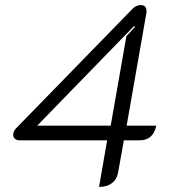

<svg xmlns="http://www.w3.org/2000/svg" viewBox="-20 -729 683 758"><path d="M403 -175H57Q46 -175 39 -181Q32 -187 32 -197Q32 -211 45 -224L505 -696Q510 -702 519 -705.5Q528 -709 536 -709Q549 -709 554.5 -700.5Q560 -692 558 -678L480 -233H597Q585 -175 531 -175H469L447 -52Q443 -23 423 -7Q403 9 371 9ZM417 -233 479 -586 513 -623 509 -626 127 -233Z"/></svg>

Font: K2D ExtraLight
Style: Italic
Weight: 275
Italic angle: -10°
Designer: Katatrad Aksorn Co.,Ltd.
Foundry: Cadson Demak Co.,Ltd.
Version: Version 1.000; ttfautohint (v1.6)